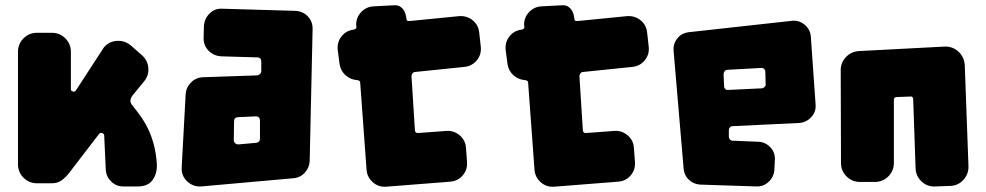

<svg xmlns="http://www.w3.org/2000/svg" viewBox="-20 -703 3730 726"><path d="M120 -10Q90 -10 69 -31Q48 -52 48 -82V-507Q48 -537 69 -558Q90 -579 120 -579H176Q206 -579 227 -558Q248 -537 248 -507V-366Q248 -359 255.5 -357Q263 -355 267 -361L373 -524Q393 -547 423 -548.5Q453 -550 476 -530L517 -494Q539 -474 541 -445Q543 -416 523 -393L481 -342Q475 -334 473.5 -325Q472 -316 478 -308Q494 -288 510 -266Q526 -244 539 -217.5Q552 -191 561 -158.5Q570 -126 573 -84Q575 -48 557.5 -23Q540 2 501 2H447H446Q420 2 401 -16Q382 -34 380 -60L374 -191Q373 -198 366 -200Q359 -202 355 -197L239 -46Q225 -29 210.5 -19.5Q196 -10 176 -10Z M1096 -662Q1125 -661 1144 -641Q1163 -621 1162 -592L1151 -95Q1150 -69 1132.5 -50Q1115 -31 1089 -29L741 2Q710 4 687.5 -17.5Q665 -39 667 -70L682 -347Q684 -373 702.5 -391.5Q721 -410 748 -411L953 -418Q959 -419 963.5 -423.5Q968 -428 968 -434V-470Q968 -486 952 -486L816 -490Q787 -492 768 -512Q749 -532 750 -561L751 -604Q753 -633 773 -652.5Q793 -672 822 -670ZM881 -260Q865 -260 865 -244L864 -174Q864 -166 869 -161.5Q874 -157 882 -157L949 -163Q963 -165 963 -179V-246Q963 -263 947 -263Z M1330 -400Q1305 -402 1286.5 -418.5Q1268 -435 1264 -461L1257 -514Q1254 -543 1271 -565Q1288 -587 1317 -591H1318Q1328 -593 1328 -602L1327 -605Q1325 -634 1344 -655.5Q1363 -677 1392 -679L1469 -683Q1486 -684 1495.5 -676.5Q1505 -669 1510 -659Q1515 -648 1517 -632Q1517 -625 1522 -624Q1527 -623 1534 -624L1716 -642Q1745 -644 1767 -626.5Q1789 -609 1792 -580L1798 -526Q1801 -497 1783 -475Q1765 -453 1736 -450L1551 -431Q1544 -431 1540 -426Q1536 -421 1536 -414L1549 -209Q1551 -200 1560 -200L1642 -206L1667 -208Q1696 -210 1718 -191.5Q1740 -173 1742 -144L1746 -90Q1748 -61 1729.5 -39.5Q1711 -18 1682 -16L1440 3Q1411 5 1389.5 -14Q1368 -33 1366 -62L1342 -390Q1342 -395 1338.5 -397.5Q1335 -400 1330 -400Z M1965 -400Q1940 -402 1921.5 -418.5Q1903 -435 1899 -461L1892 -514Q1889 -543 1906 -565Q1923 -587 1952 -591H1953Q1963 -593 1963 -602L1962 -605Q1960 -634 1979 -655.5Q1998 -677 2027 -679L2104 -683Q2121 -684 2130.5 -676.5Q2140 -669 2145 -659Q2150 -648 2152 -632Q2152 -625 2157 -624Q2162 -623 2169 -624L2351 -642Q2380 -644 2402 -626.5Q2424 -609 2427 -580L2433 -526Q2436 -497 2418 -475Q2400 -453 2371 -450L2186 -431Q2179 -431 2175 -426Q2171 -421 2171 -414L2184 -209Q2186 -200 2195 -200L2277 -206L2302 -208Q2331 -210 2353 -191.5Q2375 -173 2377 -144L2381 -90Q2383 -61 2364.5 -39.5Q2346 -18 2317 -16L2075 3Q2046 5 2024.5 -14Q2003 -33 2001 -62L1977 -390Q1977 -395 1973.5 -397.5Q1970 -400 1965 -400Z M2861 -369Q2867 -370 2871.5 -374.5Q2876 -379 2875 -385L2874 -431Q2874 -438 2869 -442.5Q2864 -447 2857 -446L2729 -439Q2723 -438 2719.5 -433Q2716 -428 2716 -422L2718 -377Q2718 -371 2722.5 -366.5Q2727 -362 2734 -363ZM2627 -5Q2602 -7 2584.5 -23.5Q2567 -40 2565 -65L2527 -511Q2525 -537 2540.5 -557Q2556 -577 2582 -581L2972 -624Q3000 -628 3022 -610Q3044 -592 3046 -564L3064 -307Q3066 -280 3047.5 -260Q3029 -240 3002 -238L2751 -226Q2744 -226 2740 -221.5Q2736 -217 2736 -211V-186Q2736 -180 2740 -175.5Q2744 -171 2751 -171L2847 -167Q2874 -166 2892.5 -146.5Q2911 -127 2910 -100L2908 -60Q2906 -34 2886.5 -15.5Q2867 3 2840 2Z M3642 -75Q3643 -45 3623 -23Q3603 -1 3573 0L3517 2Q3487 4 3465 -16.5Q3443 -37 3442 -67L3433 -328Q3433 -333 3430 -336Q3427 -339 3423 -338L3370 -336Q3360 -336 3360 -325V-87Q3360 -57 3339 -36Q3318 -15 3288 -15H3232Q3202 -15 3181 -36Q3160 -57 3160 -86L3159 -438Q3159 -467 3179.5 -488Q3200 -509 3230 -510L3554 -527Q3584 -527 3605 -507Q3626 -487 3628 -457L3642 -75Z"/></svg>

Font: d puntillas B to tiptoe
Style: Regular
Weight: 400
Designer: deFharo
Foundry: deFharo.com
Version: Version 1.001 2012